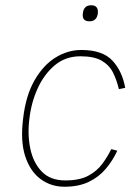

<svg xmlns="http://www.w3.org/2000/svg" viewBox="-20 -700 512 730"><path d="M295 -649Q298 -680 327 -680Q355 -680 352 -649Q348 -619 320 -619Q291 -619 295 -649ZM225 10Q174 10 134.5 -19Q95 -48 76 -105.5Q57 -163 68 -250Q78 -337 111.5 -395Q145 -453 191.5 -481.5Q238 -510 289 -510Q370 -510 407.5 -469.5Q445 -429 456 -366L432 -361Q424 -395 410 -423.5Q396 -452 367 -469Q338 -486 286 -486Q229 -486 188.5 -452Q148 -418 123.5 -364.5Q99 -311 92 -250Q84 -190 95 -136Q106 -82 138.5 -48Q171 -14 228 -14Q282 -14 315 -31.5Q348 -49 368.5 -76.5Q389 -104 403 -133L426 -127Q409 -90 382.5 -58.5Q356 -27 317.5 -8.5Q279 10 225 10Z"/></svg>

Font: Haskoy Thin
Style: Italic
Weight: 100
Designer: Ertekin Erdin
Foundry: Ertekin Erdin
Version: Version 2.000; ttfautohint (v1.8.4.7-5d5b)